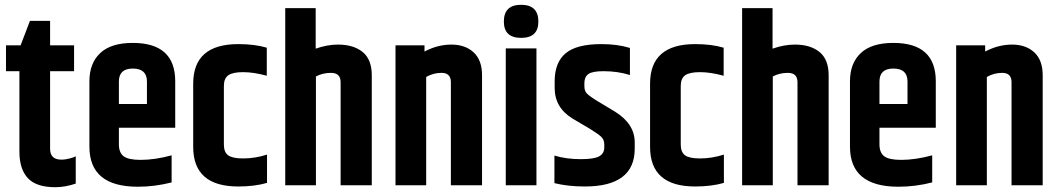

<svg xmlns="http://www.w3.org/2000/svg" viewBox="-20 -773 4417 801"><path d="M105 -686H189V-584H289V-476H189V-152Q189 -107 236 -107Q245 -107 254.5 -108.5Q264 -110 271 -112Q278 -114 283 -115.5Q288 -117 292 -119L296 -121V-7Q251 8 211 8Q131 8 96 -30Q61 -68 61 -140V-476H5V-584H66Z M476 -339H593V-433Q593 -487 534 -487Q476 -487 476 -433ZM353 -161V-434Q353 -509 398 -551.5Q443 -594 534 -594Q711 -594 711 -434V-240H476V-171Q476 -136 496 -121Q516 -106 567 -106Q626 -106 696 -125V-12Q626 6 555 6Q353 6 353 -161Z M786 -424Q786 -589 974 -589Q1043 -589 1093 -574V-457Q1038 -472 994 -472Q951 -472 932.5 -459Q914 -446 914 -414V-170Q914 -138 932 -125Q950 -112 994 -112Q1044 -112 1094 -128V-10Q1042 5 974 5Q786 5 786 -160Z M1170 -739H1297V-570Q1345 -587 1390 -587Q1455 -587 1493 -556Q1531 -525 1531 -459V0H1401V-430Q1401 -469 1361 -469Q1326 -469 1298 -454V0H1170Z M1751 -558Q1806 -587 1863 -587Q1921 -587 1956 -554.5Q1991 -522 1991 -459V0H1861V-430Q1861 -469 1822 -469Q1788 -469 1758 -452V0H1630V-584H1751Z M2090 -571H2218V0H2090ZM2082 -683Q2082 -753 2154 -753Q2226 -753 2226 -683Q2226 -615 2154 -615Q2082 -615 2082 -683Z M2294 -434Q2294 -512 2339.5 -550.5Q2385 -589 2489 -589Q2556 -589 2608 -573V-460Q2557 -476 2498 -476Q2451 -476 2434.5 -464Q2418 -452 2418 -427V-413Q2418 -395 2427 -384.5Q2436 -374 2463 -357L2546 -307Q2628 -256 2628 -179V-153Q2628 5 2420 5Q2349 5 2293 -9V-124Q2342 -109 2403 -109Q2459 -109 2480 -121Q2501 -133 2501 -158V-170Q2501 -189 2490 -200.5Q2479 -212 2442 -235L2369 -278Q2294 -324 2294 -406Z M2692 -424Q2692 -589 2880 -589Q2949 -589 2999 -574V-457Q2944 -472 2900 -472Q2857 -472 2838.5 -459Q2820 -446 2820 -414V-170Q2820 -138 2838 -125Q2856 -112 2900 -112Q2950 -112 3000 -128V-10Q2948 5 2880 5Q2692 5 2692 -160Z M3076 -739H3203V-570Q3251 -587 3296 -587Q3361 -587 3399 -556Q3437 -525 3437 -459V0H3307V-430Q3307 -469 3267 -469Q3232 -469 3204 -454V0H3076Z M3649 -339H3766V-433Q3766 -487 3707 -487Q3649 -487 3649 -433ZM3526 -161V-434Q3526 -509 3571 -551.5Q3616 -594 3707 -594Q3884 -594 3884 -434V-240H3649V-171Q3649 -136 3669 -121Q3689 -106 3740 -106Q3799 -106 3869 -125V-12Q3799 6 3728 6Q3526 6 3526 -161Z M4090 -558Q4145 -587 4202 -587Q4260 -587 4295 -554.5Q4330 -522 4330 -459V0H4200V-430Q4200 -469 4161 -469Q4127 -469 4097 -452V0H3969V-584H4090Z"/></svg>

Font: Khand ExtraBold
Style: Regular
Weight: 800
Designer: Sanchit Sawaria and Jyotish Sonowal (Devanagari), Satya Rajpurohit (Latin)
Foundry: Indian Type Foundry
Version: Version 2.000;PS 1.0;hotconv 1.0.79;makeotf.lib2.5.61930